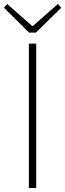

<svg xmlns="http://www.w3.org/2000/svg" viewBox="-35 -945 328 965"><path d="M110 -726H147V0H110ZM-15 -906 1 -925 126 -815H131L256 -925L273 -906L145 -781H111Z"/></svg>

Font: Merged Yaku Han JP Thin
Style: Regular
Weight: 250
Designer: Ryoko NISHIZUKA 西塚涼子 (kana, bopomofo & ideographs); Paul D. Hunt (Latin, Greek & Cyrillic); Sandoll Communications 산돌커뮤니
Foundry: Adobe
Version: Version 2.004